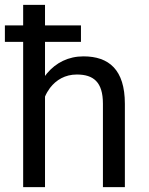

<svg xmlns="http://www.w3.org/2000/svg" viewBox="-26 -770 612 790"><path d="M159.2 -750H69.3V-665.5H-5.9V-597.7H69.3V0H159.2V-372.6C164.6 -385.3 171.4 -397 179.7 -408.2C205.1 -441.4 242.2 -463.4 290 -463.4C357.9 -463.4 397.5 -433.1 397.5 -343.3V0H487.8V-342.8C487.8 -483.4 421.9 -538.1 317.4 -538.1C255.4 -538.1 204.6 -512.2 167.5 -468.3C164.6 -464.8 161.6 -460.9 159.2 -457.5V-597.7H307.1V-665.5H159.2Z"/></svg>

Font: Bert Sans
Style: Regular
Weight: 400
Designer: Christian Robertson (Google), Cristiano Sobral
Foundry: Google, Cristiano Sobral
Version: Version 3.101